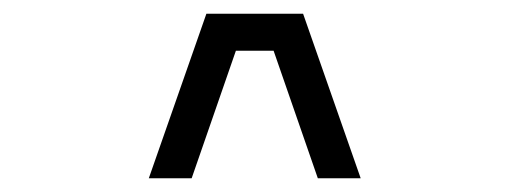

<svg xmlns="http://www.w3.org/2000/svg" viewBox="-20 -820 750 280"><path d="M443.5 -560 379 -746H324L259.5 -560H197L281 -800H422L506 -560Z"/></svg>

Font: League Mono Light
Style: Regular
Weight: 300
Width: 6
Designer: Tyler Finck
Foundry: The League of Moveable Type / Tyler Finck
Version: Version 2.210